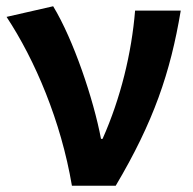

<svg xmlns="http://www.w3.org/2000/svg" viewBox="-20 -594 618 614"><path d="M210 0H350C471 -204 525 -362 558 -560H412C401 -425 366 -280 308 -150H303C279 -277 215 -467 150 -574L1 -540C92 -402 175 -207 210 0Z"/></svg>

Font: DAIFUKU Sans JP
Style: Bold
Weight: 700
Designer: Original font ‘Source Han Sans JP’ : Ryoko NISHIZUKA  (kana, bopomofo & ideographs); Paul D. Hunt (Latin, Greek & Cyrill
Foundry: Daifuku
Version: Version 1.001